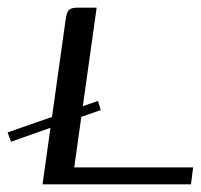

<svg xmlns="http://www.w3.org/2000/svg" viewBox="-25 -480 523 500"><path d="M230.2 -217.2 237.3 -193.4 3.7 -110.9 -5.2 -135.2ZM226.7 -460 168.3 -44H477.9L472.3 0H85.8L145.7 -427.1Q147.5 -438.5 149.5 -445.5Q151.5 -452.4 157.7 -456.2Q163.8 -460 177 -460Z"/></svg>

Font: Genos Thin
Style: Italic
Weight: 100
Italic angle: -8°
Designer: Robert E. Leuschke
Foundry: Robert E. Leuschke
Version: Version 1.010